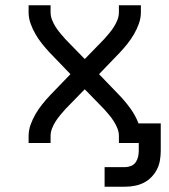

<svg xmlns="http://www.w3.org/2000/svg" viewBox="-20 -540 640 725"><path d="M375 165V91H453Q464 91 475 86.5Q486 82 492.5 72.5Q499 63 501.5 51.5Q504 40 504 29V0H429V-26Q429 -41 423.5 -55Q418 -69 410 -81.5Q402 -94 392.5 -105.5Q383 -117 373 -128L300 -203L227 -128Q217 -117 207.5 -105.5Q198 -94 190 -81.5Q182 -69 176.5 -55Q171 -41 171 -26V0H88V-26Q88 -48 95.5 -69Q103 -90 114 -109Q125 -128 139 -145.5Q153 -163 168 -179L246 -260L168 -341Q153 -357 139 -374.5Q125 -392 114 -411Q103 -430 95.5 -451Q88 -472 88 -494V-520H171V-494Q171 -479 176.5 -465Q182 -451 190 -438.5Q198 -426 207.5 -414.5Q217 -403 227 -392L300 -317L373 -392Q383 -403 392.5 -414.5Q402 -426 410 -438.5Q418 -451 423.5 -465Q429 -479 429 -494V-520H512V-494Q512 -472 504.5 -451Q497 -430 486 -411Q475 -392 461 -374.5Q447 -357 432 -341L354 -260L432 -179Q454 -156 473 -129.5Q492 -103 503 -74H587V29Q587 47 584 65Q581 83 573 99Q565 115 552 128.5Q539 142 523 150Q507 158 489 161.5Q471 165 453 165Z"/></svg>

Font: Bmono
Style: Regular
Weight: 400
Monospace: yes
Designer: Belleve Invis
Foundry: Belleve Invis
Version: Version 11.2.2; ttfautohint (v1.8.2)